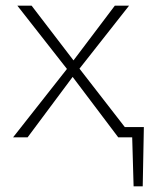

<svg xmlns="http://www.w3.org/2000/svg" viewBox="-20 -482 528 674"><path d="M449 172 443 -36H485L481 172ZM405 -36H475V0H405ZM26 0 215 -240 41 -462H91L238 -270L383 -462H433L259 -241L446 0H395L235 -212L77 0Z"/></svg>

Font: Ysabeau SC ExtraLight
Style: Regular
Weight: 250
Designer: Christian Thalmann (Catharsis Fonts)
Version: Version 2.001;gftools[0.9.30]; featfreeze: smcp